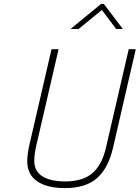

<svg xmlns="http://www.w3.org/2000/svg" viewBox="-20 -951 713 980"><path d="M119 -129Q119 -145 122 -167.5Q125 -190 129 -207L243 -700H279L165 -207Q155 -165 155 -130Q155 -77 196.5 -51Q238 -25 313 -25Q403 -25 452 -67.5Q501 -110 521 -198L637 -700H673L557 -197Q533 -93 475.5 -42Q418 9 311 9Q221 9 170 -25.5Q119 -60 119 -129ZM496 -931H510L607 -803H573L500 -900L381 -803H340Z"/></svg>

Font: Cairo ExtraLight
Style: Italic
Weight: 275
Italic angle: -13°
Designer: Mohamed Gaber, Accademia di Belle Arti di Urbino and others
Foundry: Kief Type Foundry, Accademia di Belle Arti di Urbino and others
Version: Version 3.011